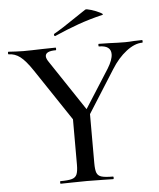

<svg xmlns="http://www.w3.org/2000/svg" viewBox="-57 -835 731 882"><g transform="rotate(-5 308.5 -394.0)"><path d="M472 -573Q472 -613 417 -613Q415 -613 415 -619Q415 -625 417 -625L466 -624Q506 -622 539 -622Q556 -622 580 -624L617 -625Q619 -625 619 -619Q619 -613 617 -613Q582 -613 543 -583Q504 -553 473 -503L325 -269L306 -285L448 -508Q472 -547 472 -573ZM1 -613Q-2 -613 -2 -619Q-2 -625 1 -625Q12 -625 36 -623L69 -622Q102 -622 160 -624L218 -625Q220 -625 220 -619Q220 -613 218 -613Q170 -613 170 -589Q170 -578 182 -561L344 -318L281 -272L110 -528Q78 -576 53.5 -594.5Q29 -613 1 -613ZM349 -319V-81Q349 -50 354.5 -36Q360 -22 376.5 -17Q393 -12 429 -12Q432 -12 432 -6Q432 0 429 0Q398 0 380 -1L308 -2L238 -1Q220 0 187 0Q185 0 185 -6Q185 -12 187 -12Q223 -12 240 -17Q257 -22 263 -36.5Q269 -51 269 -81V-310ZM221 -678Q217 -678 216 -682.5Q215 -687 218 -689Q254 -709 321 -755Q353 -777 369 -787Q374 -790 396.5 -783Q419 -776 436.5 -767Q454 -758 445 -756Q383 -741 331.5 -722.5Q280 -704 223 -679Z"/></g></svg>

Font: Cormorant Infant Medium
Style: Regular
Weight: 500
Designer: Christian Thalmann (Catharsis Fonts)
Foundry: Catharsis Fonts
Version: Version 4.000